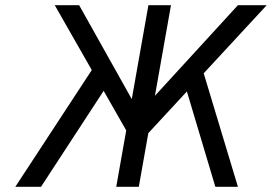

<svg xmlns="http://www.w3.org/2000/svg" viewBox="-20 -720 1048 740"><path d="M512 -164 526 -295 897 -700H1008ZM39 0 354 -481 407 -412 138 0ZM497 -164 191 -700H285L512 -295ZM428 0 552 -700H639L515 0ZM810 0 687 -412 752 -481 897 0Z"/></svg>

Font: Overpass
Style: Italic
Weight: 400
Italic angle: -10°
Designer: Delve Withrington, Dave Bailey, Thomas Jockin
Foundry: Delve Fonts LLC
Version: Version 4.000